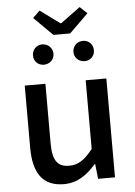

<svg xmlns="http://www.w3.org/2000/svg" viewBox="-63 -1004 746 1064"><g transform="rotate(-5 310.0 -472.0)"><path d="M263 -816H356L461 -919L421 -957L312 -877H307L198 -957L159 -919ZM196 -656C229 -656 254 -680 254 -712C254 -744 229 -769 196 -769C164 -769 140 -744 140 -712C140 -680 164 -656 196 -656ZM423 -656C455 -656 479 -680 479 -712C479 -744 455 -769 423 -769C390 -769 365 -744 365 -712C365 -680 390 -656 423 -656ZM249 13C324 13 378 -25 428 -83H431L440 0H534V-550H419V-168C373 -110 338 -86 287 -86C222 -86 195 -124 195 -218V-550H80V-204C80 -64 131 13 249 13Z"/></g></svg>

Font: Noto Sans JP Medium
Style: Regular
Weight: 500
Designer: Ryoko NISHIZUKA  (kana, bopomofo & ideographs); Paul D. Hunt (Latin, Greek & Cyrillic); Sandoll Communications , Soo-you
Foundry: Adobe
Version: Version 2.002;hotconv 1.0.116;makeotfexe 2.5.65601